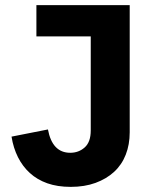

<svg xmlns="http://www.w3.org/2000/svg" viewBox="-20 -718 599 749"><path d="M486 -698V-202Q486 -154 470.5 -114.5Q455 -75 425 -47.5Q395 -20 352.5 -4.5Q310 11 256 11Q204 11 164.5 -3Q125 -17 96.5 -43Q68 -69 50 -105Q32 -141 25 -185L167 -213Q184 -122 254 -122Q287 -122 310.5 -143Q334 -164 334 -209V-576H122V-698Z"/></svg>

Font: IBM Plex Sans Devanagari
Style: Bold
Weight: 700
Designer: Mike Abbink, Paul van der Laan, Pieter van Rosmalen, Erin McLaughlin
Foundry: Bold Monday
Version: Version 1.1